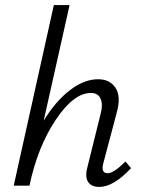

<svg xmlns="http://www.w3.org/2000/svg" viewBox="-20 -731 563 756"><path d="M474 -95 496 -69Q427 5 371 5Q340 5 327 -14.5Q314 -34 324 -72L376 -282Q386 -317 376.5 -341Q367 -365 338 -365Q270 -365 199 -258.5Q128 -152 96 0H34L192 -711H254L152 -256Q200 -334 256 -376.5Q312 -419 366 -419Q413 -419 435 -385Q457 -351 440 -289L387 -89Q376 -49 404 -49Q428 -49 474 -95Z"/></svg>

Font: EauTestInfant
Style: Italic
Weight: 400
Italic angle: -12°
Designer: Christian Thalmann (Catharsis Fonts)
Version: Version 0.001;PS 000.001;hotconv 1.0.88;makeotf.lib2.5.64775